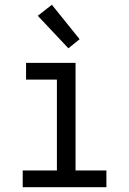

<svg xmlns="http://www.w3.org/2000/svg" viewBox="-20 -783 540 803"><path d="M75 0V-70H218V-450H89V-520H296V-70H425V0ZM266 -581 138 -717 197 -763 313 -619Z"/></svg>

Font: HulyMono
Style: Regular
Weight: 400
Monospace: yes
Designer: Belleve Invis
Foundry: Belleve Invis
Version: Version 33.2.5; ttfautohint (v1.8.4)